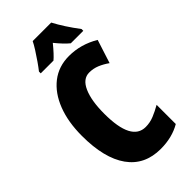

<svg xmlns="http://www.w3.org/2000/svg" viewBox="-285 -997 1078 1078"><g transform="rotate(-45 253.5 -458.5)"><path d="M319.8 -578.1Q269.5 -578.1 242.7 -518.3Q215.8 -458.5 215.8 -354Q215.8 -137.2 328.1 -137.2Q362.8 -137.2 394.8 -150.4Q426.8 -163.6 459 -182.1V-29.8Q391.6 9.8 300.8 9.8Q173.3 9.8 106.2 -84.2Q39.1 -178.2 39.1 -355Q39.1 -465.3 71.3 -548.3Q103.5 -631.3 163.1 -677.7Q222.7 -724.1 305.2 -724.1Q398.9 -724.1 482.9 -673.8L438 -534.2Q409.7 -554.2 380.9 -566.2Q352.1 -578.1 319.8 -578.1ZM367.2 -927.2Q402.8 -859.4 461.9 -781.2V-767.1H362.8Q332.5 -791.5 293 -840.3Q250.5 -788.1 225.1 -767.1H124V-781.2Q137.7 -798.3 157 -825.9Q176.3 -853.5 194.1 -881.6Q211.9 -909.7 220.2 -927.2Z"/></g></svg>

Font: Open Sans Condensed ExtraBold
Style: Regular
Weight: 800
Width: 3
Designer: Monotype Design Team
Foundry: Monotype Imaging Inc.
Version: Version 3.000; ttfautohint (v1.8.4)